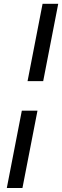

<svg xmlns="http://www.w3.org/2000/svg" viewBox="-20 -818 317 981"><path d="M120.8 -403.5 197.5 -798.5H277.5L200.7 -403.5ZM171.5 -252.5 94.7 142.5H14.8L91.5 -252.5Z"/></svg>

Font: Savate ExtraLight
Style: Italic
Weight: 200
Italic angle: -11°
Designer: Max Esnée
Foundry: Plomb Type
Version: Version 2.000